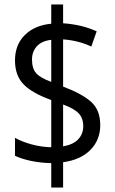

<svg xmlns="http://www.w3.org/2000/svg" viewBox="-20 -780 512 858"><path d="M209 -51Q161 -52 118.5 -61Q76 -70 47 -84V-164Q77 -147 120.5 -135Q164 -123 209 -122V-333Q123 -364 85 -403.5Q47 -443 47 -510Q47 -580 91 -623.5Q135 -667 209 -674V-760H262V-676Q305 -673 342 -664Q379 -655 412 -640L388 -572Q331 -599 262 -604V-393Q345 -362 386.5 -325.5Q428 -289 428 -221Q428 -155 384.5 -110.5Q341 -66 262 -55V58H209ZM209 -602Q166 -597 144.5 -573Q123 -549 123 -514Q123 -474 141.5 -453Q160 -432 209 -414ZM262 -126Q308 -134 330 -158Q352 -182 352 -216Q352 -252 331.5 -273.5Q311 -295 262 -313Z"/></svg>

Font: Noto Sans Malayalam Condensed
Style: Regular
Weight: 400
Width: 3
Designer: Jelle Bosma - Monotype Design Team
Foundry: Monotype Imaging Inc.
Version: Version 2.104; ttfautohint (v1.8.4.7-5d5b)